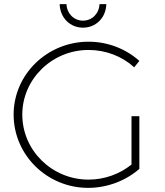

<svg xmlns="http://www.w3.org/2000/svg" viewBox="-20 -906 798 930"><path d="M382 -772C444 -772 493 -819 495 -886H462C460 -840 426 -806 382 -806C338 -806 304 -840 302 -886H269C271 -819 320 -772 382 -772ZM617 -109C560 -63 486 -36 409 -36C232 -36 88 -177 88 -351C88 -523 232 -664 409 -664C493 -664 572 -633 630 -580L655 -611C590 -669 503 -704 409 -704C209 -704 46 -546 46 -351C46 -155 208 4 407 4C500 4 590 -31 655 -88V-343H617Z"/></svg>

Font: Montserrat arm ExtraLight
Style: Regular
Weight: 275
Designer: Julieta Ulanovsky
Foundry: Julieta Ulanovsky
Version: Version 6.000;PS 006.000;hotconv 1.0.88;makeotf.lib2.5.64775